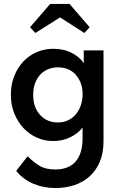

<svg xmlns="http://www.w3.org/2000/svg" viewBox="-20 -706 609 972"><path d="M249 8Q207 8 168.5 -8.5Q130 -25 100.5 -56Q71 -87 53 -130Q35 -173 35 -226Q35 -279 52.5 -322Q70 -365 99 -395.5Q128 -426 167 -442.5Q206 -459 249 -459Q303 -459 343.5 -438Q384 -417 404 -386V-451H504V9Q504 69 485 113.5Q466 158 433 187.5Q400 217 355.5 231.5Q311 246 261 246Q200 246 148.5 224Q97 202 62 159L120 85Q148 114 179.5 133Q211 152 259 152Q328 152 363 111.5Q398 71 398 -6V-60Q374 -30 335.5 -11Q297 8 249 8ZM273 -86Q301 -86 323.5 -96.5Q346 -107 362 -125Q378 -143 387 -167Q396 -191 398 -218V-237Q396 -291 363 -328Q330 -365 273 -365Q247 -365 224.5 -356Q202 -347 185 -329.5Q168 -312 158 -286Q148 -260 148 -226Q148 -162 183 -124Q218 -86 273 -86ZM132 -568 234 -686H332L434 -568L407 -539L284 -618L159 -539Z"/></svg>

Font: Tilda Sans Semibold
Style: Regular
Weight: 600
Designer: ParaType Ltd
Foundry: ParaType Ltd
Version: Version 1.009